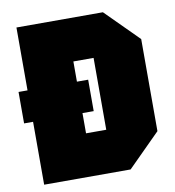

<svg xmlns="http://www.w3.org/2000/svg" viewBox="-79 -771 769 842"><g transform="rotate(-10 305.0 -350.0)"><path d="M10 -280V-420H320V-280ZM270 -190H360V-510H270ZM50 0V-700H435L580 -555V-145L435 0Z"/></g></svg>

Font: Tektur SemiCondensed Black
Style: Regular
Weight: 900
Width: 4
Designer: Adam Jagosz
Foundry: Adam Jagosz
Version: Version 1.005;gftools[0.9.30]